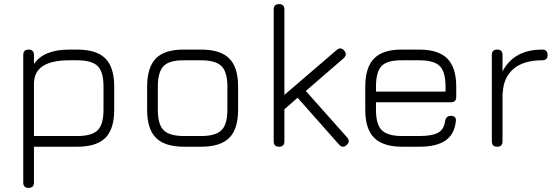

<svg xmlns="http://www.w3.org/2000/svg" viewBox="-20 -713 2693 933"><path d="M145 0V174Q145 200 119 200Q93 200 93 174V-446Q93 -472 119 -472Q145 -472 145 -446V-402Q192 -472 317 -472H355Q449 -472 492 -429Q535 -386 535 -292V-180Q535 -86 492 -43Q449 0 355 0ZM146 -320Q146 -315 145 -314V-52H355Q427 -52 455 -80.5Q483 -109 483 -180V-292Q483 -363 455 -391.5Q427 -420 355 -420H317Q155 -420 146 -320Z M875 0Q781 0 738 -43Q695 -86 695 -179V-292Q695 -386 738 -429.5Q781 -473 875 -472H957Q1051 -472 1094 -429Q1137 -386 1137 -292V-180Q1137 -86 1094 -43Q1051 0 957 0ZM747 -179Q747 -108 775.5 -80Q804 -52 875 -52H957Q1028 -52 1056.5 -80.5Q1085 -109 1085 -180V-292Q1085 -363 1056.5 -391.5Q1028 -420 957 -420H875Q804 -421 775.5 -392.5Q747 -364 747 -292Z M1362 -26Q1362 0 1336 0Q1310 0 1310 -26V-667Q1310 -693 1336 -693Q1362 -693 1362 -667V-252L1616 -470Q1636 -487 1653 -467Q1669 -448 1650 -430L1466 -271L1667 -45Q1684 -25 1664 -8Q1645 9 1628 -10L1426 -238L1362 -182Z M1935 0Q1842 0 1798.5 -43Q1755 -86 1755 -179V-292Q1755 -386 1798.5 -429.5Q1842 -473 1935 -472H2017Q2110 -472 2153.5 -428.5Q2197 -385 2197 -292V-242Q2197 -216 2171 -216H1807V-179Q1807 -108 1835.5 -80Q1864 -52 1935 -52H2017Q2081 -52 2109.5 -68.5Q2138 -85 2143 -125Q2148 -150 2170 -150Q2199 -150 2195 -123Q2188 -60 2144.5 -30Q2101 0 2017 0ZM1935 -420Q1863 -421 1835 -393Q1807 -365 1807 -292V-268H2145V-292Q2145 -364 2117 -392Q2089 -420 2017 -420Z M2422 -26Q2422 0 2396 0Q2370 0 2370 -26V-446Q2370 -472 2396 -472Q2422 -472 2422 -446V-366Q2477 -472 2615 -472Q2641 -472 2641 -446Q2641 -420 2615 -420Q2525 -420 2476 -379Q2427 -338 2423 -262Q2423 -257 2422 -255Z"/></svg>

Font: Jura
Style: Regular
Weight: 400
Designer: Daniel Johnson, Alexei Vanyashin
Foundry: Daniel Johnson
Version: Version 5.103